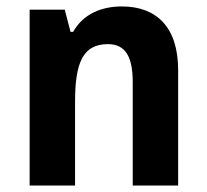

<svg xmlns="http://www.w3.org/2000/svg" viewBox="-20 -627 642 596"><path d="M358 -607C296 -607 238 -584 207 -528H199L181 -597H72V-51H213V-311C213 -432 237 -490 315 -490C370 -490 392 -450 392 -372V-51H533V-409C533 -544 465 -607 358 -607Z"/></svg>

Font: Noto Sans Tamil UI SemiCondensed
Style: Bold
Weight: 700
Width: 4
Designer: Jelle Bosma - Monotype Design Team
Foundry: Monotype Imaging Inc.
Version: Version 2.004